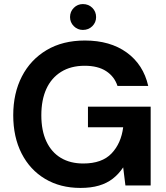

<svg xmlns="http://www.w3.org/2000/svg" viewBox="-20 -911 817 943"><path d="M375 12Q276 12 201.5 -32.5Q127 -77 86 -157.5Q45 -238 45 -345Q45 -453 87.5 -535.5Q130 -618 209 -665Q288 -712 397 -712Q521 -712 602.5 -653Q684 -594 708 -489H557Q542 -535 501.5 -561.5Q461 -588 396 -588Q328 -588 280 -558Q232 -528 207.5 -474Q183 -420 183 -345Q183 -269 208 -216Q233 -163 279 -135.5Q325 -108 389 -108Q481 -108 528 -157.5Q575 -207 585 -286H412V-387H720V0H596L585 -89Q563 -56 534 -33.5Q505 -11 466 0.5Q427 12 375 12ZM387 -764Q361 -764 342.5 -782.5Q324 -801 324 -827Q324 -854 342.5 -872.5Q361 -891 387 -891Q415 -891 433.5 -872.5Q452 -854 452 -827Q452 -801 433.5 -782.5Q415 -764 387 -764Z"/></svg>

Font: DM Sans 18pt
Style: Bold
Weight: 700
Designer: Colophon Foundry, Jonny Pinhorn
Foundry: Colophon Foundry
Version: Version 4.004;gftools[0.9.30]